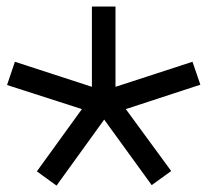

<svg xmlns="http://www.w3.org/2000/svg" viewBox="-20 -572 640 586"><path d="M92.5 -49 230 -239 1.5 -312.5 25.5 -383.5 260.5 -307V-552H332.5V-307L567.5 -383.5L591.5 -313.5L364 -239L502.5 -50L443 -7L298 -207L152.5 -5.5Z"/></svg>

Font: JuliaMono Light
Style: Italic
Weight: 300
Italic angle: -9°
Monospace: yes
Designer: cormullion
Foundry: corm
Version: Version 0.054; ttfautohint (v1.8.4)